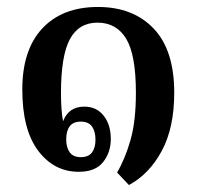

<svg xmlns="http://www.w3.org/2000/svg" viewBox="-20 -487 565 551"><path d="M350 44 316 8Q339 -31 354.5 -85Q370 -139 370 -221Q370 -330 342 -376Q314 -422 260 -422Q206 -422 180.5 -374.5Q155 -327 155 -220Q155 -195 156.5 -174.5Q158 -154 161 -139Q177 -181 222 -181Q257 -181 277.5 -155Q298 -129 298 -88Q298 -50 276 -22Q254 6 206 6Q135 6 89.5 -54.5Q44 -115 44 -230Q44 -344 101.5 -405.5Q159 -467 261 -467Q362 -467 421 -405Q480 -343 480 -221Q480 -120 444 -53.5Q408 13 350 44ZM212 -36Q234 -36 244 -49.5Q254 -63 254 -86Q254 -110 244 -124Q234 -138 212 -138Q190 -138 180 -124.5Q170 -111 170 -87Q170 -64 180 -50Q190 -36 212 -36Z"/></svg>

Font: Noto Serif Thai Condensed SemiBold
Style: Regular
Weight: 600
Width: 3
Designer: Monotype Design Team
Foundry: Monotype Imaging Inc.
Version: Version 2.002; ttfautohint (v1.8.4.7-5d5b)